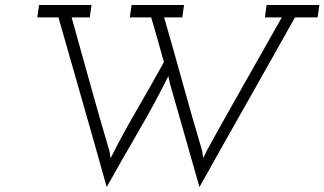

<svg xmlns="http://www.w3.org/2000/svg" viewBox="-20 -720 1304 772"><path d="M137 -700 130 -650H215Q264 -478 312.5 -309Q361 -140 409 32Q470 -77 537.5 -193Q605 -309 657 -414L663 -385L782 32Q878 -140 974 -309Q1070 -478 1166 -650H1257L1264 -700H1052L1045 -650H1113Q1037 -515 947 -356.5Q857 -198 811 -113L797 -84L793 -113Q753 -247 716 -381Q679 -515 640 -650H713L720 -700H509L502 -650H588L614 -560Q627 -515 639 -470Q586 -374 528 -274.5Q470 -175 425 -84L420 -113Q380 -247 343 -381Q306 -515 268 -650H341L348 -700Z"/></svg>

Font: Josefin Slab Thin Medium
Style: Italic
Weight: 500
Italic angle: -12°
Version: Version 2.000